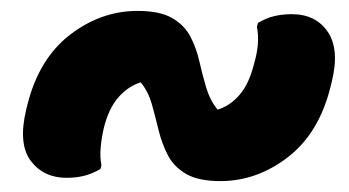

<svg xmlns="http://www.w3.org/2000/svg" viewBox="-20 -476 640 352"><path d="M384 -144Q344 -144 321.5 -157Q299 -170 288 -191Q277 -212 271 -236.5Q265 -261 258.5 -284.5Q252 -308 238 -325Q215 -318 197 -297.5Q179 -277 170 -240Q166 -222 164.5 -205Q163 -188 166 -173L164 -166Q148 -157 133.5 -153.5Q119 -150 102 -150Q60 -150 36.5 -181Q13 -212 28 -275L30 -283Q51 -368 108 -412Q165 -456 232 -456Q273 -456 295.5 -443Q318 -430 329 -409Q340 -388 345.5 -363.5Q351 -339 358 -315.5Q365 -292 379 -275Q402 -282 419.5 -302.5Q437 -323 446 -360Q457 -397 451 -427L453 -434Q468 -443 483 -446.5Q498 -450 515 -450Q559 -450 581 -417.5Q603 -385 588 -325L586 -317Q565 -232 508 -188Q451 -144 384 -144Z"/></svg>

Font: Recursive Sn Csl St
Style: Bold Italic
Weight: 700
Italic angle: -15°
Version: Version 1.079;hotconv 1.0.112;makeotfexe 2.5.65598; ttfautoh